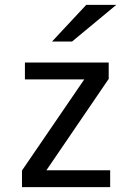

<svg xmlns="http://www.w3.org/2000/svg" viewBox="-20 -782 540 786"><path d="M431 -85V-16H70V-84L325 -457H82V-526H425V-459L170 -85ZM333 -762H456L275 -612H193Z"/></svg>

Font: D2Coding ligature
Style: Regular
Weight: 400
Monospace: yes
Designer: Yong-Rak Park; Jeong-Hwan Yoon; Sang-Min Lee;
Foundry: NHN Corporation
Version: Version 1.3.2; Build 20180524